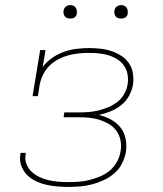

<svg xmlns="http://www.w3.org/2000/svg" viewBox="-20 -727 640 755"><path d="M249 8Q226 8 203.5 6Q181 4 160 -1Q139 -6 119.5 -15.5Q100 -25 85.5 -40Q71 -55 63.5 -76Q56 -97 60 -119Q60 -121 60.5 -122.5Q61 -124 61 -126H82Q81 -124 81 -123Q81 -122 81 -120Q77 -101 84 -82.5Q91 -64 104.5 -51.5Q118 -39 135 -31Q152 -23 171 -18.5Q190 -14 209.5 -12.5Q229 -11 249 -11Q270 -11 291 -12.5Q312 -14 333 -19.5Q354 -25 374.5 -33.5Q395 -42 412 -56.5Q429 -71 440 -91Q451 -111 454 -132Q458 -153 454 -174Q450 -195 438.5 -211.5Q427 -228 409.5 -238.5Q392 -249 372 -255.5Q352 -262 330.5 -264Q309 -266 288 -266H230L233 -285H291Q310 -285 329.5 -286.5Q349 -288 368.5 -293Q388 -298 407 -306Q426 -314 442.5 -327Q459 -340 469 -358.5Q479 -377 482 -396Q485 -416 481.5 -435Q478 -454 467.5 -469Q457 -484 441 -494Q425 -504 407 -509.5Q389 -515 369.5 -517Q350 -519 330 -519Q310 -519 289.5 -517Q269 -515 249 -509.5Q229 -504 209.5 -494Q190 -484 174.5 -468.5Q159 -453 149.5 -433.5Q140 -414 136 -394L129 -349H108L138 -530H159L148 -464Q164 -485 186 -500Q208 -515 232 -523.5Q256 -532 281 -535Q306 -538 331 -538Q353 -538 375.5 -535.5Q398 -533 418.5 -526Q439 -519 457 -507.5Q475 -496 487 -478.5Q499 -461 502.5 -438.5Q506 -416 503 -394Q499 -371 487 -349.5Q475 -328 456 -313Q437 -298 414.5 -289Q392 -280 369 -275Q394 -269 416 -257Q438 -245 453.5 -226Q469 -207 474 -181Q479 -155 475 -129Q471 -106 459.5 -83.5Q448 -61 429 -45Q410 -29 387.5 -18.5Q365 -8 342 -2Q319 4 295.5 6Q272 8 249 8ZM456 -654Q450 -654 444 -656Q438 -658 434.5 -663Q431 -668 430 -674Q429 -680 430 -686Q431 -691 433.5 -695Q436 -699 439.5 -701.5Q443 -704 447.5 -705.5Q452 -707 456 -707Q463 -707 468.5 -704.5Q474 -702 477.5 -697Q481 -692 482 -686Q483 -680 482 -674Q482 -669 479.5 -665Q477 -661 473 -658.5Q469 -656 465 -655Q461 -654 456 -654ZM256 -654Q250 -654 244 -656Q238 -658 234.5 -663Q231 -668 230 -674Q229 -680 230 -686Q231 -691 233.5 -695Q236 -699 239.5 -701.5Q243 -704 247.5 -705.5Q252 -707 256 -707Q263 -707 268.5 -704.5Q274 -702 277.5 -697Q281 -692 282 -686Q283 -680 282 -674Q282 -669 279.5 -665Q277 -661 273 -658.5Q269 -656 265 -655Q261 -654 256 -654Z"/></svg>

Font: Iosevka Slab Thin Extended
Style: Italic
Weight: 100
Width: 7
Italic angle: -9°
Monospace: yes
Designer: Belleve Invis
Foundry: Belleve Invis
Version: Version 11.1.0; ttfautohint (v1.8.3)